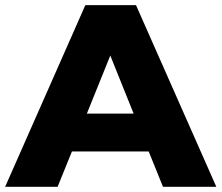

<svg xmlns="http://www.w3.org/2000/svg" viewBox="-34 -720 854 740"><path d="M-14.2 0 294.9 -700.2H490.2L799.8 0H594.2L539.1 -136.2H243.2L188 0ZM300.8 -282.2H481L391.1 -505.9Z"/></svg>

Font: Montserrat ExtraBold
Style: Regular
Weight: 800
Designer: Julieta Ulanovsky
Foundry: Julieta Ulanovsky
Version: Version 9.000